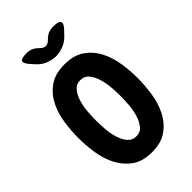

<svg xmlns="http://www.w3.org/2000/svg" viewBox="-280 -1050 1160 1160"><g transform="rotate(-45 300.0 -470.0)"><path d="M300 -125Q336 -125 356.5 -151Q377 -177 388 -214.5Q399 -252 402 -293Q405 -334 405 -365Q405 -396 402 -437.5Q399 -479 388 -516Q377 -553 356.5 -579Q336 -605 300 -605Q265 -605 244 -579Q223 -553 212 -515.5Q201 -478 198 -437Q195 -396 195 -365Q195 -334 198 -293Q201 -252 212 -214.5Q223 -177 244 -151Q265 -125 300 -125ZM300 10Q219 10 169.5 -26.5Q120 -63 92 -118.5Q64 -174 54.5 -240Q45 -306 45 -365Q45 -424 54 -490Q63 -556 90.5 -611.5Q118 -667 168 -703.5Q218 -740 300 -740Q381 -740 431 -704Q481 -668 508.5 -613Q536 -558 545.5 -493Q555 -428 555 -371Q555 -310 545.5 -243Q536 -176 508 -119.5Q480 -63 430 -26.5Q380 10 300 10ZM186 -950Q209 -950 227 -942Q245 -934 262 -917L263 -916Q281 -898 298.5 -897.5Q316 -897 334 -915L338 -919Q355 -936 373.5 -943Q392 -950 415 -950Q460 -950 467.5 -933.5Q475 -917 443 -885L419 -860Q394 -834 361 -822Q328 -810 300 -810Q272 -810 238.5 -822Q205 -834 181 -860L158 -885Q127 -919 133.5 -934.5Q140 -950 186 -950Z"/></g></svg>

Font: Maple Mono ExtraBold
Style: Regular
Weight: 800
Monospace: yes
Designer: subframe7536
Version: Version 7.000